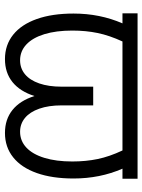

<svg xmlns="http://www.w3.org/2000/svg" viewBox="81 -651 580 782"><g transform="rotate(90 371.0 -260.0)"><path d="M708 -468.8H667Q707 -377 707 -269.5Q707 -182.6 684.8 -119.9Q662.6 -57.1 620.8 -23.7Q579.1 9.8 521.5 9.8Q465.8 9.8 427.7 -21Q389.6 -51.8 371.1 -110.4Q352.5 -51.8 314.5 -21Q276.4 9.8 220.7 9.8Q163.1 9.8 121.3 -23.7Q79.6 -57.1 57.4 -119.9Q35.2 -182.6 35.2 -269.5Q35.2 -377 75.2 -468.8H34.2V-530.3H708ZM225.6 -51.8Q258.3 -51.8 282.5 -71.8Q306.6 -91.8 319.8 -129.9Q333 -168 333 -220.7V-349.6H409.2V-220.7Q409.2 -168.5 422.6 -130.1Q436 -91.8 460.2 -71.8Q484.4 -51.8 516.6 -51.8Q553.7 -51.8 581.1 -77.4Q608.4 -103 623 -150.9Q637.7 -198.7 637.7 -264.6Q637.7 -319.8 627.7 -367.9Q617.7 -416 592.8 -468.8H148.9Q124.5 -416 114.5 -367.9Q104.5 -319.8 104.5 -264.6Q104.5 -198.7 119.1 -150.9Q133.8 -103 161.1 -77.4Q188.5 -51.8 225.6 -51.8Z"/></g></svg>

Font: Pretendard Std Light
Style: Regular
Weight: 300
Designer: Base glyphs from Inter by Rasmus Andersson; Hangeul glyphs from Noto Sans CJK(Source Han Sans) by Jang Soo-young and Kan
Foundry: Kil Hyung-jin
Version: Version 1.309